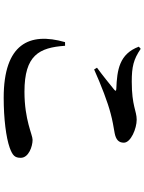

<svg xmlns="http://www.w3.org/2000/svg" viewBox="109 -871 782 1040"><g transform="rotate(90 500.0 -351.0)"><path d="M509.4 20C624.9 20 724.9 6.8 779.6 -12.3C823.3 -28.3 834.8 -40.7 834.8 -72.6C834.8 -114.8 774 -136.5 737.2 -136.5C709.4 -136.5 630 -92.5 476.8 -92.5C279.2 -92.5 237.6 -171.6 228 -312.5L208.2 -312.3C152.7 -119.5 217.1 20 509.4 20ZM346.7 -485.4 356.3 -469.9C445 -509.5 534.4 -543.7 594.2 -559.1C631 -569.4 668.9 -575.3 700.8 -581C736.8 -587.9 752.9 -603.2 752.9 -630.8C752.9 -668.9 675.8 -700.4 628.2 -700.4C580.1 -700.4 554.4 -673.7 422.5 -673.7C341.5 -673.7 301.7 -683.1 244.4 -722.2L232.8 -711.9C272.3 -606.6 357.6 -594 461.3 -590C473.4 -589.2 474.4 -586.2 465.6 -578.5C436.5 -555 385.6 -513.5 346.7 -485.4Z"/></g></svg>

Font: Source Han Serif TW VF
Style: Regular
Weight: 250
Designer: Ryoko NISHIZUKA 西塚涼子 (kana & ideographs); Frank Grießhammer (Latin, Greek & Cyrillic); Wenlong ZHANG 张文龙 (bopomofo); San
Foundry: Adobe
Version: Version 2.002;hotconv 1.1.0;makeotfexe 2.6.0